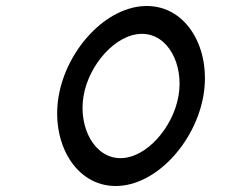

<svg xmlns="http://www.w3.org/2000/svg" viewBox="-20 -610 774 641"><path d="M454 -497C541 -497 594 -395 576 -290C558 -185 469 -82 382 -82C295 -82 241 -185 259 -290C277 -395 367 -497 454 -497ZM366 11C501 11 632 -135 659 -290C686 -445 605 -590 470 -590C335 -590 203 -445 176 -290C149 -135 231 11 366 11Z"/></svg>

Font: Charger Monospace
Style: Regular
Weight: 400
Designer: Jasper
Foundry: Cannot Into Space Fonts
Version: Version 0.980